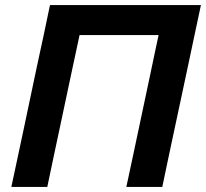

<svg xmlns="http://www.w3.org/2000/svg" viewBox="-20 -733 808 753"><path d="M24.5 0Q37 -58 48.5 -112Q60 -166 74.5 -234L125 -473.5Q140 -542 151.8 -597.5Q163.5 -653 176 -713H768Q755.5 -654 743.5 -598Q731.5 -542 717 -473L666 -234Q651.5 -166 640 -112Q628.5 -58 616.5 0H475.5Q488 -57.5 499.5 -112Q511 -166.5 525.5 -234.5L572 -454Q580 -493 587.5 -527.8Q595 -562.5 602 -595.5H292Q285 -562.5 277.5 -527.5Q270 -492.5 261.5 -453L215 -234Q200.5 -166 189 -112Q177.5 -58 165.5 0Z"/></svg>

Font: Commissioner SemiBold
Style: Italic
Weight: 600
Italic angle: -12°
Designer: Kostas Bartsokas
Foundry: Kostas Bartsokas
Version: Version 1.000; ttfautohint (v1.8.3)